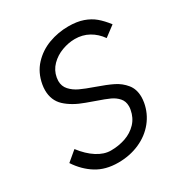

<svg xmlns="http://www.w3.org/2000/svg" viewBox="-174 -862 947 1001"><g transform="rotate(-30 300.0 -362.0)"><path d="M248.5 -63Q295.5 -63 336.8 -77.2Q378 -91.5 406.5 -121.5Q435 -151.5 443 -196Q445 -205.5 445 -216.5Q445 -246.5 427.5 -266.2Q410 -286 383.8 -298Q357.5 -310 312 -325.5Q285 -334.5 258 -345Q189 -369.5 148.2 -407.5Q107.5 -445.5 107.5 -507Q107.5 -523 110.5 -540Q122 -605.5 162.8 -649.2Q203.5 -693 260.2 -714Q317 -735 379 -735Q430 -735 467 -722Q504 -709 530.8 -686.5Q557.5 -664 584.5 -629L522 -582Q495.5 -619.5 458.2 -640.2Q421 -661 375 -661Q337 -661 297.5 -646.5Q258 -632 229.2 -603Q200.5 -574 193.5 -534Q191.5 -520 191.5 -514.5Q191.5 -482 211.8 -459.8Q232 -437.5 261.8 -423.5Q291.5 -409.5 343 -391.5Q402 -371 438.5 -353Q475 -335 500.2 -304Q525.5 -273 525.5 -226Q525.5 -211 522.5 -193Q512 -133.5 474.5 -87Q437 -40.5 378.8 -14.8Q320.5 11 250.5 11Q174.5 11 120.2 -22.8Q66 -56.5 27.5 -115L87 -165Q124 -116.5 165.8 -89.8Q207.5 -63 248.5 -63Z"/></g></svg>

Font: JuliaMono Italic
Style: Regular
Weight: 400
Italic angle: -9°
Monospace: yes
Designer: cormullion
Foundry: corm
Version: Version 0.049; ttfautohint (v1.8.4)